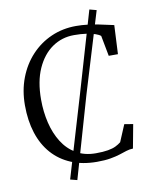

<svg xmlns="http://www.w3.org/2000/svg" viewBox="-98 -904 846 1068"><g transform="rotate(-10 324.5 -369.5)"><path d="M212 82 349.5 -380 481.5 -831 521 -820.5 383.5 -368 251 92ZM377 11Q295.5 11 232 -15.5Q168.5 -42 124.8 -91.5Q81 -141 58.5 -211Q36 -281 36 -368Q36 -451.5 63 -522Q90 -592.5 138.5 -644.5Q187 -696.5 251.8 -725Q316.5 -753.5 392 -753.5Q425.5 -753.5 457.2 -749.5Q489 -745.5 517 -740Q545 -734.5 567.2 -729.2Q589.5 -724 603 -721.5L595 -558.5H543L521 -674.5Q512 -682.5 492 -689.5Q472 -696.5 441.8 -701Q411.5 -705.5 372 -705.5Q304 -705.5 249.2 -667.8Q194.5 -630 162.2 -558.2Q130 -486.5 130 -384Q130 -314.5 145 -252Q160 -189.5 190.5 -141Q221 -92.5 268 -64.8Q315 -37 379 -37Q420.5 -37 447.5 -41.8Q474.5 -46.5 491.8 -55Q509 -63.5 522 -74L562 -169L611 -161L586 -27Q566.5 -26.5 548 -20.5Q529.5 -14.5 507 -7.2Q484.5 0 453.2 5.5Q422 11 377 11Z"/></g></svg>

Font: Merriweather Light 18pt Light
Style: Regular
Weight: 300
Version: Version 2.100